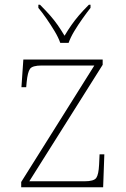

<svg xmlns="http://www.w3.org/2000/svg" viewBox="-20 -786 529 806"><path d="M69 0V-22L376 -511H155Q116 -511 106 -497Q96 -483 92 -442L90 -420H70L78 -536H411V-514L103 -25H335Q374 -25 384 -39Q394 -53 396 -95L398 -138H418L413 0ZM233 -606Q225 -629 209 -655.5Q193 -682 175 -708Q157 -734 141 -753V-766H148Q173 -741 190.5 -721Q208 -701 222 -681Q236 -661 251 -636Q266 -661 280 -681Q294 -701 311 -721Q328 -741 353 -766H360V-753Q345 -734 326.5 -708Q308 -682 292 -655.5Q276 -629 268 -606Z"/></svg>

Font: Noto Serif Hebrew Thin
Style: Regular
Weight: 250
Version: Version 2.003